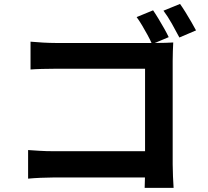

<svg xmlns="http://www.w3.org/2000/svg" viewBox="-20 -887 1040 962"><path d="M747 -835.3Q759.5 -817.2 774.2 -792.8Q789 -768.4 802.8 -743.9Q816.6 -719.4 825.3 -700.9L741.9 -665.9Q732.7 -687.4 719.3 -711.7Q706 -735.9 692.1 -759.5Q678.1 -783.1 664.6 -801.4ZM882.1 -867.3Q894.9 -849.2 909.9 -825Q924.9 -800.8 938.8 -776.7Q952.8 -752.6 962.2 -734.7L878.8 -699.1Q862.6 -730.1 841.2 -768.2Q819.7 -806.3 799 -833.5ZM133 -678.2Q161.2 -675.5 196.1 -673.6Q231 -671.7 256.9 -671.7H760.5Q782.5 -671.7 809.1 -672.5Q835.7 -673.2 848 -674.2Q847 -656.7 846.1 -630.4Q845.2 -604.2 845.2 -581.8V-63.7Q845.2 -38 846.7 -3.2Q848.2 31.6 849.8 54.2H704.8Q705.6 31.6 706.2 5.4Q706.8 -20.9 706.8 -48.4V-542.6H257.1Q225.3 -542.6 189.6 -541.6Q154 -540.6 133 -538.8ZM120.8 -135.2Q146.3 -133.4 178.9 -131.4Q211.6 -129.4 245.1 -129.4H785.7V2.2H249.2Q220.3 2.2 182.8 3.9Q145.4 5.6 120.8 8.1Z"/></svg>

Font: Shanggu Sans SC VF
Style: Regular
Weight: 250
Designer: GuiWonder
Version: Version 1.021